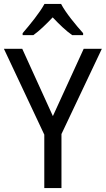

<svg xmlns="http://www.w3.org/2000/svg" viewBox="-20 -964 542 984"><path d="M293 -944H208C184 -899 133 -837 96 -794V-784H151C182 -806 216 -839 250 -875C284 -839 318 -806 350 -784H406V-794C370 -834 316 -899 293 -944ZM251 -369 94 -714H0L207 -274V0H295V-277L502 -714H409Z"/></svg>

Font: Noto Sans Armenian SemiCondensed
Style: Regular
Weight: 400
Width: 4
Designer: Monotype Design Team
Foundry: Monotype Imaging Inc.
Version: Version 2.008